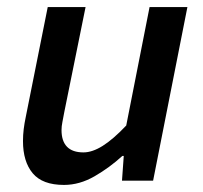

<svg xmlns="http://www.w3.org/2000/svg" viewBox="-20 -511 573 543"><path d="M161 12Q100 12 72.5 -21Q45 -54 45 -112Q45 -129 47 -145.5Q49 -162 53 -181L115 -491H222L162 -195Q159 -178 156.5 -166Q154 -154 154 -143Q154 -112 169.5 -96Q185 -80 216 -80Q241 -80 270.5 -98.5Q300 -117 337 -156L403 -491H510L413 0H325L330 -70H326Q290 -37 247.5 -12.5Q205 12 161 12Z"/></svg>

Font: Source Sans 3 SemiBold
Style: Italic
Weight: 600
Italic angle: -11°
Designer: Paul D. Hunt
Foundry: Adobe
Version: Version 3.046;hotconv 1.0.118;makeotfexe 2.5.65603